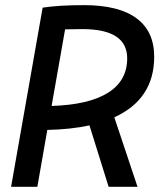

<svg xmlns="http://www.w3.org/2000/svg" viewBox="-20 -723 626 743"><path d="M22.9 0 145 -693.4Q207.5 -703.1 305.2 -703.1Q439 -703.1 507.8 -652.6Q576.7 -602.1 576.7 -503.4Q576.7 -339.4 422.4 -269L512.2 0H400.4L326.2 -237.8Q254.4 -222.2 163.1 -220.2L124.5 0ZM179.7 -313Q323.7 -317.4 397.9 -364Q472.2 -410.6 472.2 -497.1Q472.2 -610.4 298.8 -610.4Q263.7 -610.4 231.9 -609.4Z"/></svg>

Font: CaskaydiaCove NFP
Style: Italic
Weight: 400
Italic angle: -10°
Designer: Aaron Bell
Foundry: Saja Typeworks
Version: Version 2111.001; VTT 6.35;Nerd Fonts 3.1.1